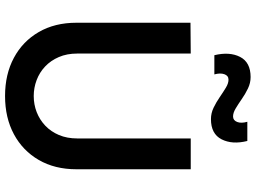

<svg xmlns="http://www.w3.org/2000/svg" viewBox="-146 -851 1012 760"><g transform="rotate(90 360.0 -471.0)"><path d="M360 15Q274 15 208.8 -20Q143.5 -55 106.8 -118.5Q70 -182 70 -267.5V-719L192 -720V-270.5Q192 -230 205.8 -198Q219.5 -166 243 -143.8Q266.5 -121.5 297 -110Q327.5 -98.5 360 -98.5Q393.5 -98.5 423.8 -110.2Q454 -122 477.5 -144.2Q501 -166.5 514.5 -198.5Q528 -230.5 528 -270.5V-720H650V-267.5Q650 -182 613.2 -118.5Q576.5 -55 511.2 -20Q446 15 360 15ZM451.5 -800Q428 -800 406.2 -810.5Q384.5 -821 364.5 -834.8Q344.5 -848.5 327.2 -859Q310 -869.5 295.5 -869.5Q279.5 -869.5 273.8 -853.2Q268 -837 274.5 -813.5H198.5Q184 -873.5 205.2 -915.2Q226.5 -957 285 -957Q308.5 -957 330.2 -946.5Q352 -936 371.8 -922.2Q391.5 -908.5 409 -898Q426.5 -887.5 441 -887.5Q456.5 -887.5 462.8 -903.8Q469 -920 462 -944H538Q553 -884.5 531.5 -842.2Q510 -800 451.5 -800Z"/></g></svg>

Font: Manrope ExtraLight
Style: Bold
Weight: 700
Version: Version 4.504